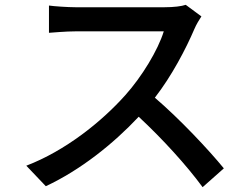

<svg xmlns="http://www.w3.org/2000/svg" viewBox="-20 -741 1040 796"><path d="M815 -673 750 -721C733 -715 700 -711 663 -711H292C261 -711 203 -715 183 -718V-605C199 -606 253 -611 292 -611H659C635 -533 568 -423 500 -347C401 -236 251 -116 89 -54L170 31C313 -36 448 -143 555 -257C654 -165 754 -55 820 35L908 -43C846 -119 725 -248 622 -336C692 -426 751 -539 786 -621C793 -638 808 -663 815 -673Z"/></svg>

Font: DAIFUKU Sans JP Medium
Style: Regular
Weight: 500
Designer: Original font ‘Source Han Sans JP’ : Ryoko NISHIZUKA  (kana, bopomofo & ideographs); Paul D. Hunt (Latin, Greek & Cyrill
Foundry: Daifuku
Version: Version 1.000